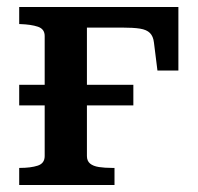

<svg xmlns="http://www.w3.org/2000/svg" viewBox="-20 -530 568 550"><path d="M35 -228V-287H362V-228ZM108 -83V-427Q108 -447 88.5 -453.5Q69 -460 38 -461H35V-510H229V-83Q229 -69 238 -61.5Q247 -54 263.5 -51.5Q280 -49 301 -49H308V0H35V-49H37Q68 -49 88 -55.5Q108 -62 108 -83ZM191 -451V-510H491V-328H431L421 -408Q419 -426 409.5 -435.5Q400 -445 381 -448Q362 -451 329 -451Z"/></svg>

Font: Roboto Serif 36pt Medium
Style: Regular
Weight: 500
Designer: Greg Gazdowicz
Foundry: Commercial Type
Version: Version 1.008